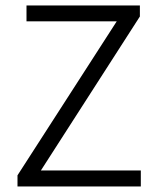

<svg xmlns="http://www.w3.org/2000/svg" viewBox="-20 -677 573 697"><path d="M43.5 0V-40.5L403.8 -599.6H76.2V-657.2H487.8V-617.2L128.4 -58.1H491.2V0Z"/></svg>

Font: Varta Light Light
Style: Regular
Weight: 300
Version: Version 1.004